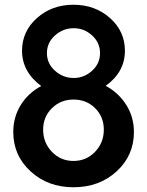

<svg xmlns="http://www.w3.org/2000/svg" viewBox="-20 -780 620 810"><path d="M426 -418Q481 -388 513 -337Q545 -286 545 -223Q545 -124 472 -57Q399 10 290 10Q182 10 109 -57Q36 -124 36 -223Q36 -286 67.5 -337Q99 -388 154 -417Q73 -477 73 -566Q73 -648 136 -704Q199 -760 290 -760Q381 -760 444 -704Q507 -648 507 -566Q507 -476 426 -418ZM291 -661Q246 -661 212 -630.5Q178 -600 178 -556Q178 -512 212 -481.5Q246 -451 291 -451Q335 -451 368.5 -481.5Q402 -512 402 -556Q402 -600 368.5 -630.5Q335 -661 291 -661ZM418 -233Q418 -287 381.5 -323.5Q345 -360 290 -360Q236 -360 199 -323.5Q162 -287 162 -233Q162 -178 199 -139.5Q236 -101 290 -101Q344 -101 381 -139.5Q418 -178 418 -233Z"/></svg>

Font: Oakes Grotesk
Style: Bold
Weight: 600
Designer: Samuel Oakes
Foundry: Samuel Oakes
Version: Version 1.000;PS 001.000;hotconv 1.0.88;makeotf.lib2.5.64775